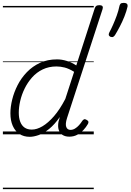

<svg xmlns="http://www.w3.org/2000/svg" viewBox="-20 -930 904 1329"><path d="M186 17Q144 17 114 -3Q84 -23 68 -59.5Q52 -96 52 -146Q52 -190 64.5 -241Q77 -292 102 -341Q127 -390 166 -430.5Q205 -471 257 -495Q309 -519 375 -519Q408 -519 443 -508Q478 -497 508 -477L636 -873Q640 -885 647 -889.5Q654 -894 667 -894Q685 -894 689.5 -886.5Q694 -879 690 -867L444 -113Q431 -72 438.5 -51.5Q446 -31 468 -31Q484 -31 499 -40Q514 -49 527 -63.5Q540 -78 550 -94Q555 -101 562 -104Q569 -107 580 -100Q591 -94 592 -86.5Q593 -79 588 -71Q576 -50 557.5 -30Q539 -10 514.5 3Q490 16 460 16Q432 16 413 4Q394 -8 386.5 -31Q379 -54 385 -88Q388 -96 390 -104.5Q392 -113 394 -120Q358 -68 320 -37.5Q282 -7 247.5 5Q213 17 186 17ZM110 -150Q110 -114 120 -87.5Q130 -61 150 -47Q170 -33 200 -33Q235 -33 274 -56Q313 -79 353.5 -125.5Q394 -172 432 -245L493 -433Q457 -455 428 -462.5Q399 -470 371 -470Q318 -470 275.5 -449.5Q233 -429 202 -394Q171 -359 150.5 -317Q130 -275 120 -231.5Q110 -188 110 -150ZM745 -675Q735 -680 733 -687Q731 -694 737 -706Q749 -728 762.5 -758.5Q776 -789 788 -822Q800 -855 806 -885Q808 -896 813.5 -903Q819 -910 835 -910Q853 -910 859 -903Q865 -896 863 -885Q856 -853 841.5 -816.5Q827 -780 809.5 -746.5Q792 -713 776 -687Q771 -680 764.5 -675.5Q758 -671 745 -675ZM0 369H629V379H0ZM0 -20H629V0H0ZM0 -505H629V-500H0ZM0 -889H629V-879H0Z"/></svg>

Font: Playwrite HR Guides
Style: Regular
Weight: 400
Designer: Veronika Burian, José Scaglione
Foundry: TypeTogether
Version: Version 1.003